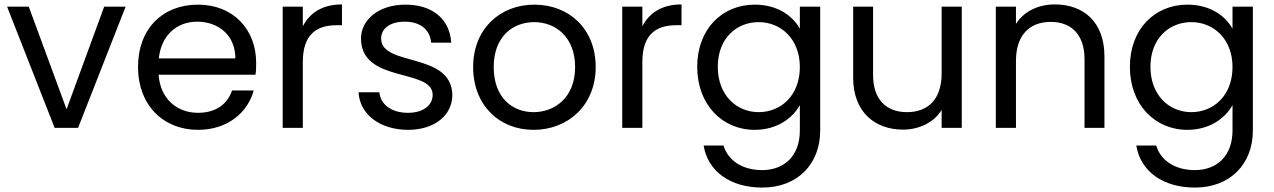

<svg xmlns="http://www.w3.org/2000/svg" viewBox="-20 -578 5761 868"><path d="M12 -548 227 0H333L548 -548H451L281 -84L110 -548Z M871 -480C965 -480 1044 -421 1044 -314H698C709 -421 782 -480 871 -480ZM1029 -169C1009 -109 958 -68 875 -68C782 -68 705 -129 697 -240H1135C1138 -259 1138 -275 1138 -295C1138 -444 1035 -557 875 -557C715 -557 604 -448 604 -275C604 -102 719 9 875 9C1010 9 1100 -70 1127 -169Z M1349 -298C1349 -425 1414 -464 1502 -464H1526V-558C1438 -558 1380 -520 1349 -459V-548H1258V0H1349Z M2025 -149C2021 -345 1703 -275 1703 -404C1703 -448 1742 -480 1810 -480C1883 -480 1925 -441 1929 -385H2020C2013 -493 1934 -557 1813 -557C1691 -557 1612 -488 1612 -404C1612 -200 1936 -271 1936 -149C1936 -104 1896 -68 1824 -68C1747 -68 1700 -108 1695 -161H1601C1606 -61 1698 9 1825 9C1946 9 2025 -58 2025 -149Z M2673 -275C2673 -448 2552 -557 2396 -557C2241 -557 2119 -448 2119 -275C2119 -102 2237 9 2392 9C2548 9 2673 -102 2673 -275ZM2212 -275C2212 -413 2299 -478 2395 -478C2489 -478 2580 -413 2580 -275C2580 -136 2487 -71 2392 -71C2297 -71 2212 -136 2212 -275Z M2884 -298C2884 -425 2949 -464 3037 -464H3061V-558C2973 -558 2915 -520 2884 -459V-548H2793V0H2884Z M3596 -275C3596 -146 3510 -71 3410 -71C3310 -71 3225 -147 3225 -276C3225 -405 3310 -478 3410 -478C3510 -478 3596 -402 3596 -275ZM3132 -276C3132 -105 3245 9 3392 9C3492 9 3563 -43 3596 -103V12C3596 129 3523 191 3426 191C3335 191 3271 147 3251 80H3161C3180 197 3282 270 3426 270C3586 270 3688 163 3688 12V-548H3596V-448C3563 -508 3493 -557 3392 -557C3245 -557 3132 -447 3132 -276Z M4328 -548H4237V-247C4237 -128 4175 -71 4080 -71C3988 -71 3927 -127 3927 -239V-548H3837V-227C3837 -70 3937 8 4062 8C4135 8 4202 -24 4237 -81V0H4328Z M4883 0H4973V-323C4973 -480 4877 -558 4749 -558C4674 -558 4609 -527 4573 -470V-548H4482V0H4573V-303C4573 -422 4637 -479 4730 -479C4822 -479 4883 -423 4883 -310Z M5552 -275C5552 -146 5466 -71 5366 -71C5266 -71 5181 -147 5181 -276C5181 -405 5266 -478 5366 -478C5466 -478 5552 -402 5552 -275ZM5088 -276C5088 -105 5201 9 5348 9C5448 9 5519 -43 5552 -103V12C5552 129 5479 191 5382 191C5291 191 5227 147 5207 80H5117C5136 197 5238 270 5382 270C5542 270 5644 163 5644 12V-548H5552V-448C5519 -508 5449 -557 5348 -557C5201 -557 5088 -447 5088 -276Z"/></svg>

Font: Matrixport Regular
Style: Regular
Weight: 400
Designer: Ninad Kale (Devanagari), Jonny Pinhorn (Latin)
Foundry: Indian Type Foundry
Version: Version 3.200;PS 1.000;hotconv 16.6.54;makeotf.lib2.5.65590